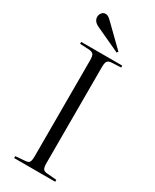

<svg xmlns="http://www.w3.org/2000/svg" viewBox="-235 -987 841 1045"><g transform="rotate(30 186.0 -464.5)"><path d="M57 0V-12L118 -17Q137 -18 143 -28Q149 -38 149 -65V-667Q149 -693 142.5 -703Q136 -713 116 -715L57 -718V-730H315V-718L254 -715Q236 -713 229.5 -703.5Q223 -694 223 -665V-63Q223 -38 229.5 -28Q236 -18 256 -17L315 -12V0ZM253 -776 100 -847Q64 -863 64 -892Q64 -906 73 -917.5Q82 -929 97 -929Q105 -929 113.5 -924Q122 -919 135 -906L259 -785Z"/></g></svg>

Font: Literata 72pt Light
Style: Regular
Weight: 300
Designer: Latin by Veronika Burian and Jose Scaglione. Greek by Irene Vlachou. Cyrillic by Vera Evstafieva.
Foundry: TypeTogether
Version: Version 3.002